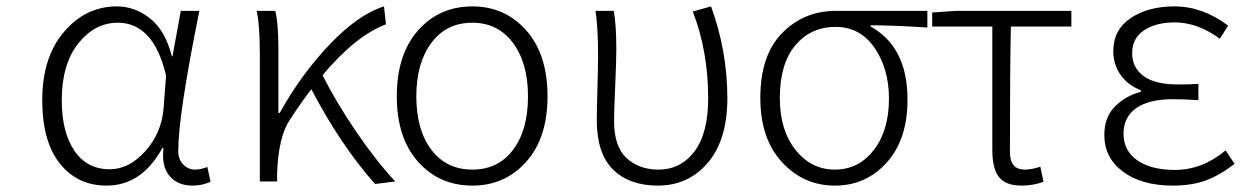

<svg xmlns="http://www.w3.org/2000/svg" viewBox="-20 -567 3878 600"><path d="M313 13Q222 13 167 -56Q112 -125 112 -254Q112 -388 180 -467.5Q248 -547 345 -547Q402 -547 449.5 -509Q497 -471 517 -391H519L545 -533H603Q537 -207 537 -95Q537 -69 552.5 -53Q568 -37 590 -37Q606 -37 628 -45L638 1Q612 13 581 13Q535 13 509.5 -17.5Q484 -48 491 -104H487Q423 13 313 13ZM323 -38Q383 -38 433.5 -94Q484 -150 491 -226L499 -331Q460 -496 348 -496Q276 -496 224.5 -431Q173 -366 173 -254Q173 -154 212.5 -96Q252 -38 323 -38Z M1215 0 1152 8Q1044 -114 953 -288Q923 -250 886 -193Q850 -140 846 -26V0H792V-395Q792 -490 782 -533H840Q850 -496 850 -412V-214H854Q922 -336 1011 -429Q1100 -522 1180 -547L1186 -491Q1091 -455 988 -332Q1029 -250 1091 -158.5Q1153 -67 1215 0Z M1456 13Q1353 13 1286.5 -61.5Q1220 -136 1220 -266Q1220 -397 1286.5 -472Q1353 -547 1456 -547Q1558 -547 1624.5 -472Q1691 -397 1691 -266Q1691 -136 1624.5 -61.5Q1558 13 1456 13ZM1630 -266Q1630 -370 1583 -433Q1536 -496 1456 -496Q1375 -496 1328 -433Q1281 -370 1281 -266Q1281 -161 1328 -99Q1375 -37 1456 -37Q1537 -37 1583.5 -99Q1630 -161 1630 -266Z M2036 13Q1947 13 1896 -37Q1845 -87 1845 -191Q1845 -225 1847 -293Q1849 -361 1849 -395Q1849 -479 1841 -533H1898Q1906 -490 1906 -412Q1906 -378 1902.5 -299Q1899 -220 1899 -189Q1899 -109 1938 -73Q1977 -37 2038 -37Q2107 -37 2150 -93.5Q2193 -150 2193 -260Q2193 -407 2145 -531L2202 -547Q2253 -407 2253 -260Q2253 -130 2192 -58.5Q2131 13 2036 13Z M2589 13Q2491 13 2423.5 -60.5Q2356 -134 2356 -261Q2356 -394 2424 -463.5Q2492 -533 2592 -533H2878V-481Q2769 -488 2701 -488V-484Q2816 -420 2816 -256Q2816 -131 2751 -59Q2686 13 2589 13ZM2758 -259Q2758 -352 2713 -417.5Q2668 -483 2591 -483Q2514 -483 2465.5 -425.5Q2417 -368 2417 -261Q2417 -160 2466 -98.5Q2515 -37 2589 -37Q2663 -37 2710.5 -98Q2758 -159 2758 -259Z M3172 13Q3123 13 3102 -13.5Q3081 -40 3081 -98V-484H2893V-528L2967 -533H3328V-484H3139Q3136 -350 3136 -92Q3136 -37 3182 -37Q3204 -37 3231 -46L3241 1Q3209 13 3172 13Z M3645 13Q3548 13 3489.5 -30.5Q3431 -74 3431 -145Q3431 -200 3463.5 -233.5Q3496 -267 3545 -280V-285Q3504 -301 3481.5 -333.5Q3459 -366 3459 -407Q3459 -474 3513.5 -510.5Q3568 -547 3650 -547Q3738 -547 3818 -487L3792 -446Q3722 -497 3651 -497Q3593 -497 3555.5 -472.5Q3518 -448 3518 -401Q3518 -356 3553.5 -329.5Q3589 -303 3662 -303Q3698 -303 3725 -305V-254Q3678 -257 3646 -257Q3570 -257 3530.5 -229Q3491 -201 3491 -149Q3491 -96 3534 -66Q3577 -36 3652 -36Q3737 -36 3810 -97L3838 -55Q3790 -18 3746.5 -2.5Q3703 13 3645 13Z"/></svg>

Font: NotoSansHansLight
Style: Regular
Weight: 300
Designer: Ryoko NISHIZUKA  (kana & ideographs); Paul D. Hunt (Latin, Greek & Cyrillic); Wenlong ZHANG  (bopomofo); Sandoll Communi
Foundry: Adobe Systems Incorporated
Version: Version 1.00;December 8, 2021;FontCreator 13.0.0.2675 64-bit